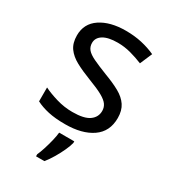

<svg xmlns="http://www.w3.org/2000/svg" viewBox="-187 -642 853 958"><g transform="rotate(30 239.5 -162.5)"><path d="M434 -148Q434 -70 376 -30Q318 10 220 10Q164 10 123.5 1Q83 -8 52 -24V-104Q84 -88 129.5 -74.5Q175 -61 222 -61Q289 -61 319 -82.5Q349 -104 349 -140Q349 -160 338 -176Q327 -192 298.5 -208Q270 -224 217 -244Q165 -264 128 -284Q91 -304 71 -332Q51 -360 51 -404Q51 -472 106.5 -509Q162 -546 252 -546Q301 -546 343.5 -536.5Q386 -527 423 -510L393 -440Q359 -454 322 -464Q285 -474 246 -474Q192 -474 163.5 -456.5Q135 -439 135 -409Q135 -387 148 -371.5Q161 -356 191.5 -341.5Q222 -327 273 -307Q324 -288 360 -268Q396 -248 415 -219.5Q434 -191 434 -148ZM304 70Q300 88 287.5 115.5Q275 143 258.5 171Q242 199 224 221H176V209Q184 192 192.5 165.5Q201 139 208 110.5Q215 82 217 61H304Z"/></g></svg>

Font: Noto Sans Myanmar UI
Style: Regular
Weight: 400
Designer: Monotype Design Team
Foundry: Monotype Imaging Inc.
Version: Version 2.103; ttfautohint (v1.8.4.7-5d5b)